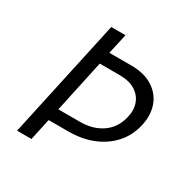

<svg xmlns="http://www.w3.org/2000/svg" viewBox="-152 -790 901 923"><g transform="rotate(30 298.5 -329.0)"><path d="M63 0 206 -658H285L260 -546H382Q455 -546 502 -515.5Q549 -485 566.5 -435Q584 -385 570 -323Q555 -259 514.5 -214Q474 -169 414 -144.5Q354 -120 278 -120H139L154 -188H304Q376 -188 426 -223Q476 -258 491 -322Q502 -366 489 -401.5Q476 -437 442.5 -457.5Q409 -478 356 -478H246L143 0Z"/></g></svg>

Font: Ysabeau Infant Medium
Style: Italic
Weight: 500
Italic angle: -12°
Designer: Christian Thalmann (Catharsis Fonts)
Version: Version 2.001;gftools[0.9.30]; featfreeze: ss01,ss02,lnum